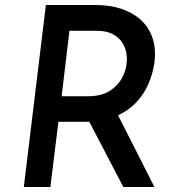

<svg xmlns="http://www.w3.org/2000/svg" viewBox="-20 -746 705 766"><path d="M362 -726Q419 -726 465 -710.5Q511 -695 542.5 -666Q574 -637 588.5 -594.5Q603 -552 596 -496Q590 -453 572 -411Q554 -369 521 -335Q488 -301 438.5 -280.5Q389 -260 319 -260H213L181 0H75L163 -726ZM330 -362Q385 -362 418 -383.5Q451 -405 467 -435.5Q483 -466 485 -493Q488 -513 484 -535Q480 -557 467 -577Q454 -597 429.5 -610Q405 -623 367 -623H257L226 -362ZM444 -300 596 0H472L317 -297Z"/></svg>

Font: Josefin Sans Medium
Style: Italic
Weight: 500
Italic angle: -7°
Designer: Santiago Orozco
Foundry: Typemade
Version: Version 2.000